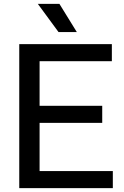

<svg xmlns="http://www.w3.org/2000/svg" viewBox="-20 -967 636 987"><path d="M183.5 -87.5H560V0H79V-740H555V-652.5H183.5V-423H505.5V-335.5H183.5ZM281 -802 174.5 -947H285.5L375 -802Z"/></svg>

Font: Encode Sans Medium
Style: Regular
Weight: 500
Designer: Multiple Designers
Foundry: Impallari Type
Version: Version 2.000